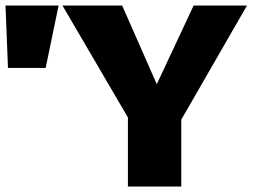

<svg xmlns="http://www.w3.org/2000/svg" viewBox="-54 -678 918 698"><path d="M605 -243V0H411V-251L173 -658H390L516 -372L650 -658H844ZM-25 -431 -34 -658H159L112 -431Z"/></svg>

Font: Ysabeau Heavy
Style: Regular
Weight: 800
Designer: Christian Thalmann (Catharsis Fonts)
Version: Version 0.003